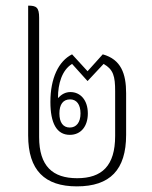

<svg xmlns="http://www.w3.org/2000/svg" viewBox="-20 -652 540 682"><path d="M253 10C371 10 428 -49 428 -173V-321C428 -390 410 -441 345 -459L291 -399L236 -459C188 -435 159 -374 159 -290C159 -215 181 -173 228 -173C268 -173 292 -204 292 -249C292 -296 266 -325 230 -325C213 -325 198 -317 187 -304L186 -306C186 -354 200 -403 236 -425L291 -364L348 -425C383 -405 389 -381 389 -328V-169C389 -63 342 -19 254 -19C167 -19 119 -62 119 -165V-589C119 -626 109 -632 80 -632V-171C80 -47 139 10 253 10ZM228 -199C204 -199 191 -217 191 -249C191 -281 204 -299 229 -299C252 -299 266 -281 266 -249C266 -217 251 -199 228 -199Z"/></svg>

Font: Noto Serif Thai ExtraCondensed ExtraLight
Style: Regular
Weight: 200
Width: 2
Designer: Monotype Design Team
Foundry: Monotype Imaging Inc.
Version: Version 2.002